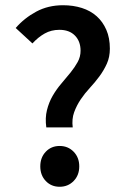

<svg xmlns="http://www.w3.org/2000/svg" viewBox="-20 -702 484 734"><path d="M157 -215Q152 -251 159.5 -281Q167 -311 181.5 -336Q196 -361 214.5 -382.5Q233 -404 249.5 -424.5Q266 -445 277 -465Q288 -485 288 -508Q288 -544 266.5 -566Q245 -588 207 -588Q176 -588 151 -574Q126 -560 104 -536L40 -595Q73 -633 118.5 -657.5Q164 -682 221 -682Q260 -682 293 -671.5Q326 -661 349.5 -640Q373 -619 386.5 -588Q400 -557 400 -516Q400 -484 388.5 -458.5Q377 -433 360 -410Q343 -387 323.5 -366Q304 -345 288.5 -322Q273 -299 263.5 -273Q254 -247 258 -215ZM208 12Q176 12 155 -10Q134 -32 134 -66Q134 -100 155 -122Q176 -144 208 -144Q240 -144 261.5 -122Q283 -100 283 -66Q283 -32 261.5 -10Q240 12 208 12Z"/></svg>

Font: Giro Semibold
Style: Regular
Weight: 600
Designer: Paul D. Hunt
Foundry: Adobe Systems Incorporated
Version: Version 1.000;PS 1.0;hotconv 1.0.88;makeotf.lib2.5.647800